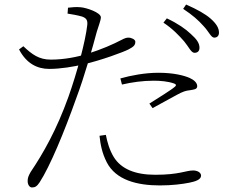

<svg xmlns="http://www.w3.org/2000/svg" viewBox="-20 -789 1040 847"><path d="M838 -556C851 -556 860 -563 860 -578C860 -598 849 -615 822 -639C799 -661 765 -685 716 -708L701 -689C742 -662 770 -632 792 -607C813 -582 823 -556 838 -556ZM121 38C135 38 143 33 155 15C200 -54 264 -208 315 -352C354 -455 389 -582 407 -649C414 -673 425 -699 425 -713C424 -734 361 -755 336 -757C313 -759 299 -757 280 -755L278 -729C297 -726 321 -722 342 -716C361 -709 367 -700 365 -679C357 -607 320 -469 282 -362C230 -217 171 -113 115 -30C105 -12 102 -4 102 10C102 25 110 38 121 38ZM685 29C740 29 785 23 815 17C840 12 867 4 867 -14C867 -29 849 -37 832 -37C800 -37 771 -18 665 -18C577 -18 515 -43 482 -96C463 -127 453 -163 447 -194L419 -190C423 -152 430 -114 451 -73C491 5 584 29 685 29ZM197 -485C248 -485 306 -495 348 -505C427 -523 526 -560 547 -571C570 -583 577 -590 577 -605C577 -615 560 -623 546 -623C538 -623 529 -620 516 -613C480 -594 428 -571 364 -551C321 -538 264 -526 204 -526C153 -526 122 -548 83 -585L64 -571C97 -508 145 -485 197 -485ZM639 -332 653 -312C687 -330 736 -358 761 -371C787 -385 799 -389 818 -391C834 -394 850 -394 850 -409C850 -423 837 -436 817 -445C792 -456 746 -468 679 -468C619 -468 557 -456 511 -443L518 -416C561 -426 609 -433 658 -433C688 -433 721 -430 747 -421C756 -418 760 -413 751 -406C737 -393 675 -355 639 -332ZM925 -623C937 -623 946 -630 946 -645C946 -665 935 -684 909 -707C886 -727 851 -747 801 -769L788 -750C830 -722 855 -700 878 -674C901 -650 911 -623 925 -623Z"/></svg>

Font: Source Han Serif TW VF
Style: Regular
Weight: 250
Designer: Ryoko NISHIZUKA 西塚涼子 (kana & ideographs); Frank Grießhammer (Latin, Greek & Cyrillic); Wenlong ZHANG 张文龙 (bopomofo); San
Foundry: Adobe
Version: Version 2.002;hotconv 1.1.0;makeotfexe 2.6.0